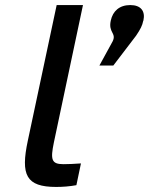

<svg xmlns="http://www.w3.org/2000/svg" viewBox="-20 -730 589 759"><path d="M231 -81C183 -81 179 -99 193 -167L308 -710H204L90 -174C61 -38 83 9 202 9C228 9 255 7 282 2L300 -84C276 -82 246 -81 231 -81ZM373 -471H428L518 -589C535 -614 543 -630 546 -647L547 -649C555 -686 537 -710 495 -710C452 -710 426 -686 418 -649C407 -600 442 -600 425 -566Z"/></svg>

Font: LT Wave Text Medium Italic
Style: Regular
Weight: 500
Designer: Daniel Lyons
Version: Version 2.5 (Glyphs App)